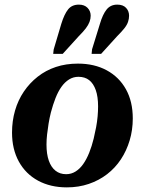

<svg xmlns="http://www.w3.org/2000/svg" viewBox="-20 -799 620 830"><path d="M385 -200Q391 -225 395.5 -249Q400 -273 402 -296Q404 -319 404 -339Q404 -381 394 -409.5Q384 -438 365.5 -452.5Q347 -467 319 -467Q297 -467 278.5 -455.5Q260 -444 245.5 -423.5Q231 -403 220 -375Q209 -347 200 -313Q194 -289 190 -264.5Q186 -240 183.5 -217.5Q181 -195 181 -174Q181 -133 191 -104.5Q201 -76 220 -61Q239 -46 266 -46Q288 -46 306.5 -57.5Q325 -69 339.5 -89.5Q354 -110 365.5 -138.5Q377 -167 385 -200ZM32 -226Q32 -276 45 -321Q58 -366 83 -403Q108 -440 143 -467.5Q178 -495 221.5 -509.5Q265 -524 317 -524Q388 -524 441.5 -495Q495 -466 524.5 -413Q554 -360 554 -287Q554 -237 540.5 -192Q527 -147 502.5 -110Q478 -73 443 -46Q408 -19 364 -4Q320 11 269 11Q198 11 144.5 -18Q91 -47 61.5 -100.5Q32 -154 32 -226ZM245 -696Q258 -738 274.5 -758.5Q291 -779 321 -779Q345 -779 358.5 -765Q372 -751 372 -731Q372 -718 367 -704.5Q362 -691 351 -676.5Q340 -662 320 -642L251 -566H210L212 -585ZM412 -696Q424 -737 441 -758Q458 -779 487 -779Q512 -779 525 -765Q538 -751 538 -731Q538 -718 533.5 -704.5Q529 -691 517.5 -676.5Q506 -662 486 -642L417 -566H376L378 -586Z"/></svg>

Font: Roboto Serif 72pt SemiCondensed SemiBold
Style: Italic
Weight: 600
Width: 4
Italic angle: -10°
Designer: Greg Gazdowicz
Foundry: Commercial Type
Version: Version 1.008